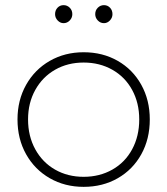

<svg xmlns="http://www.w3.org/2000/svg" viewBox="-20 -725 650 746"><path d="M562 -261Q562 -185 529 -125.5Q496 -66 437.5 -32.5Q379 1 305 1Q232 1 173.5 -32.5Q115 -66 81.5 -125.5Q48 -185 48 -261Q48 -336 81.5 -395.5Q115 -455 173.5 -488.5Q232 -522 305 -522Q379 -522 437.5 -488.5Q496 -455 529 -395.5Q562 -336 562 -261ZM89 -261Q89 -196 117 -145Q145 -94 194 -66Q243 -38 305 -38Q367 -38 416.5 -66Q466 -94 493.5 -145Q521 -196 521 -261Q521 -325 493.5 -375.5Q466 -426 416.5 -454Q367 -482 305 -482Q243 -482 194 -454Q145 -426 117 -375.5Q89 -325 89 -261ZM261 -670Q261 -656 251 -645.5Q241 -635 227 -635Q214 -635 204 -645.5Q194 -656 194 -670Q194 -685 203.5 -695Q213 -705 227 -705Q241 -705 251 -695Q261 -685 261 -670ZM417 -670Q417 -656 407 -645.5Q397 -635 384 -635Q370 -635 360 -645.5Q350 -656 350 -670Q350 -685 360 -695Q370 -705 384 -705Q398 -705 407.5 -695Q417 -685 417 -670Z"/></svg>

Font: Gontserrat ExtraLight
Style: Regular
Weight: 275
Designer: Julieta Ulanovsky
Foundry: Julieta Ulanovsky
Version: Version 6.001